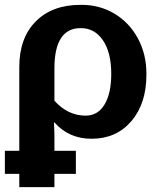

<svg xmlns="http://www.w3.org/2000/svg" viewBox="-20 -559 659 787"><path d="M580.1 -252Q580.1 -134.3 518.1 -62Q456.5 9.8 355 9.8Q262.7 9.8 203.1 -57.1H201.2Q203.1 -19 203.1 0V59.1H291V153.8H203.1V208H59.1V153.8H0V59.1H59.1V-284.2Q59.1 -403.3 126.5 -471.2Q193.8 -539.1 310.1 -539.1H314.9Q389.2 -539.1 449.7 -502.7Q510.3 -466.3 545.2 -401.6Q580.1 -336.9 580.1 -257.8ZM436 -256.8Q436 -343.3 402.1 -393.6Q368.2 -443.8 311 -443.8Q203.1 -443.8 203.1 -278.8V-146Q258.3 -85 331.1 -85Q380.9 -85 408.4 -130.4Q436 -175.8 436 -256.8Z"/></svg>

Font: Libra Sans Modern
Style: Bold
Weight: 700
Foundry: Stefan Peev, Context Ltd
Version: Version 1.000